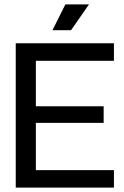

<svg xmlns="http://www.w3.org/2000/svg" viewBox="-20 -858 567 878"><path d="M52 0V-660H501V-580H144V-372H454V-296H144V-80H501V0ZM305 -720H220L279 -838H387Z"/></svg>

Font: Bricolage Grotesque 48pt
Style: Regular
Weight: 400
Designer: Mathieu Triay
Foundry: Atelier Triay
Version: Version 1.000; ttfautohint (v1.8.4.7-5d5b);gftools[0.9.32]